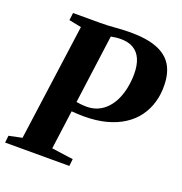

<svg xmlns="http://www.w3.org/2000/svg" viewBox="-146 -867 934 984"><g transform="rotate(20 321.0 -375.0)"><path d="M-11.5 0 -7.5 -38.5 64 -53.5 151 -689 83.5 -702.5 88.5 -743H234Q275.5 -743 315.2 -746.5Q355 -750 398 -750.5Q488 -750.5 544.2 -728.8Q600.5 -707 627 -663.8Q653.5 -620.5 654.5 -556Q656 -506 643 -461.8Q630 -417.5 603.8 -381.2Q577.5 -345 537 -318.8Q496.5 -292.5 442.8 -278.2Q389 -264 321.5 -264Q307.5 -264 289.2 -264.8Q271 -265.5 254.8 -267Q238.5 -268.5 229.5 -269.5V-326.5Q241 -324 255.2 -321.5Q269.5 -319 285.5 -317.2Q301.5 -315.5 317.5 -315.5Q351.5 -315.5 379 -328Q406.5 -340.5 427.2 -363Q448 -385.5 461.8 -415.5Q475.5 -445.5 482.5 -480.8Q489.5 -516 490 -554Q490 -603.5 475.8 -636.2Q461.5 -669 433.8 -685.2Q406 -701.5 365.5 -701.5Q352 -701.5 337 -699.8Q322 -698 306.2 -694.8Q290.5 -691.5 273.5 -686L315.5 -725.5L225.5 -55L343 -38.5L338.5 0Z"/></g></svg>

Font: Merriweather 60pt ExtraBold
Style: Italic
Weight: 800
Italic angle: -7.8°
Version: Version 2.101